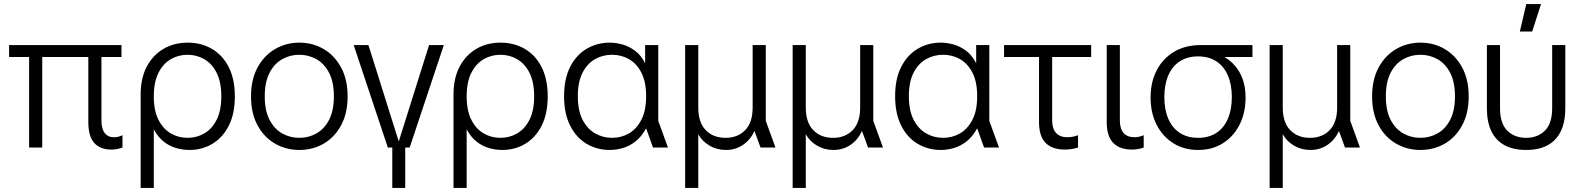

<svg xmlns="http://www.w3.org/2000/svg" viewBox="-20 -730 7820 950"><path d="M531 10Q475 10 446 -23Q417 -56 417 -126V-475H482V-134Q482 -93 498 -72Q514 -51 543 -51Q553 -51 563 -53Q573 -55 586 -61V0Q573 5 559.5 7.5Q546 10 531 10ZM124 0V-475H189V0ZM25 -448V-507H581V-448Z M676 200V-263Q676 -343 706 -400Q736 -457 788.5 -488Q841 -519 909 -519Q975 -519 1028 -488.5Q1081 -458 1111.5 -398.5Q1142 -339 1142 -253Q1142 -167 1112 -108Q1082 -49 1031 -18.5Q980 12 917 12Q886 12 853 3Q820 -6 791 -28.5Q762 -51 741 -90V200ZM908 -48Q953 -48 991 -70Q1029 -92 1052 -137.5Q1075 -183 1075 -253Q1075 -324 1052 -369.5Q1029 -415 991 -437Q953 -459 908 -459Q863 -459 825 -437Q787 -415 764 -369.5Q741 -324 741 -253Q741 -183 764 -137.5Q787 -92 825 -70Q863 -48 908 -48Z M1461 12Q1395 12 1340.5 -19.5Q1286 -51 1254 -110.5Q1222 -170 1222 -253Q1222 -336 1254 -395.5Q1286 -455 1340.5 -487Q1395 -519 1461 -519Q1528 -519 1582 -487Q1636 -455 1668 -395.5Q1700 -336 1700 -253Q1700 -170 1668 -110.5Q1636 -51 1582 -19.5Q1528 12 1461 12ZM1461 -48Q1507 -48 1546 -70Q1585 -92 1608.5 -137.5Q1632 -183 1632 -253Q1632 -324 1608.5 -369.5Q1585 -415 1546 -437Q1507 -459 1461 -459Q1415 -459 1376 -437Q1337 -415 1313.5 -369.5Q1290 -324 1290 -253Q1290 -183 1313.5 -137.5Q1337 -92 1376 -70Q1415 -48 1461 -48Z M1899 0 1730 -507H1803L1953 -30L2103 -507H2176L2007 0ZM1921 200V-8H1985V200Z M2224 200V-263Q2224 -343 2254 -400Q2284 -457 2336.5 -488Q2389 -519 2457 -519Q2523 -519 2576 -488.5Q2629 -458 2659.5 -398.5Q2690 -339 2690 -253Q2690 -167 2660 -108Q2630 -49 2579 -18.5Q2528 12 2465 12Q2434 12 2401 3Q2368 -6 2339 -28.5Q2310 -51 2289 -90V200ZM2456 -48Q2501 -48 2539 -70Q2577 -92 2600 -137.5Q2623 -183 2623 -253Q2623 -324 2600 -369.5Q2577 -415 2539 -437Q2501 -459 2456 -459Q2411 -459 2373 -437Q2335 -415 2312 -369.5Q2289 -324 2289 -253Q2289 -183 2312 -137.5Q2335 -92 2373 -70Q2411 -48 2456 -48Z M2997 12Q2934 12 2882.5 -18.5Q2831 -49 2801 -108.5Q2771 -168 2771 -254Q2771 -340 2801 -399Q2831 -458 2882.5 -488.5Q2934 -519 2997 -519Q3027 -519 3059.5 -510Q3092 -501 3122 -479Q3152 -457 3172 -417V-507H3237V-132L3285 0H3211L3177 -95Q3154 -53 3123.5 -29.5Q3093 -6 3060 3Q3027 12 2997 12ZM3008 -48Q3054 -48 3092 -70Q3130 -92 3153.5 -137.5Q3177 -183 3177 -254Q3177 -325 3153.5 -370.5Q3130 -416 3092 -437.5Q3054 -459 3008 -459Q2963 -459 2924.5 -437.5Q2886 -416 2862.5 -370.5Q2839 -325 2839 -254Q2839 -183 2862.5 -137.5Q2886 -92 2924.5 -70Q2963 -48 3008 -48Z M3370 200V-507H3435V-198Q3435 -124 3472 -86Q3509 -48 3570 -48Q3630 -48 3667 -86Q3704 -124 3704 -198V-507H3769V-132L3817 0H3743L3713 -82Q3693 -38 3656 -13Q3619 12 3572 12Q3527 12 3490.5 -9.5Q3454 -31 3435 -66V200Z M3902 200V-507H3967V-198Q3967 -124 4004 -86Q4041 -48 4102 -48Q4162 -48 4199 -86Q4236 -124 4236 -198V-507H4301V-132L4349 0H4275L4245 -82Q4225 -38 4188 -13Q4151 12 4104 12Q4059 12 4022.5 -9.5Q3986 -31 3967 -66V200Z M4635 12Q4572 12 4520.5 -18.5Q4469 -49 4439 -108.5Q4409 -168 4409 -254Q4409 -340 4439 -399Q4469 -458 4520.5 -488.5Q4572 -519 4635 -519Q4665 -519 4697.5 -510Q4730 -501 4760 -479Q4790 -457 4810 -417V-507H4875V-132L4923 0H4849L4815 -95Q4792 -53 4761.5 -29.5Q4731 -6 4698 3Q4665 12 4635 12ZM4646 -48Q4692 -48 4730 -70Q4768 -92 4791.5 -137.5Q4815 -183 4815 -254Q4815 -325 4791.5 -370.5Q4768 -416 4730 -437.5Q4692 -459 4646 -459Q4601 -459 4562.5 -437.5Q4524 -416 4500.5 -370.5Q4477 -325 4477 -254Q4477 -183 4500.5 -137.5Q4524 -92 4562.5 -70Q4601 -48 4646 -48Z M5249 10Q5186 10 5153.5 -23Q5121 -56 5121 -126V-475H5186V-134Q5186 -93 5205.5 -72Q5225 -51 5261 -51Q5272 -51 5285 -53Q5298 -55 5314 -61V0Q5298 5 5282.5 7.5Q5267 10 5249 10ZM4948 -448V-507H5379V-448Z M5580 10Q5520 10 5488 -23Q5456 -56 5456 -126V-507H5521V-134Q5521 -93 5539.5 -72Q5558 -51 5593 -51Q5602 -51 5613.5 -53Q5625 -55 5639 -61V0Q5625 5 5610.5 7.5Q5596 10 5580 10Z M5908 12Q5839 12 5786 -21Q5733 -54 5703 -112.5Q5673 -171 5673 -247Q5673 -324 5703.5 -382.5Q5734 -441 5789.5 -474Q5845 -507 5921 -507H6177V-448H6038Q6068 -431 6091.5 -403.5Q6115 -376 6129 -337.5Q6143 -299 6143 -247Q6143 -171 6113 -112.5Q6083 -54 6030.5 -21Q5978 12 5908 12ZM5908 -48Q5961 -48 5998.5 -72.5Q6036 -97 6055.5 -142.5Q6075 -188 6075 -249Q6075 -311 6055.5 -356.5Q6036 -402 5998.5 -426.5Q5961 -451 5908 -451Q5855 -451 5817.5 -426.5Q5780 -402 5760.5 -356.5Q5741 -311 5741 -249Q5741 -188 5760.5 -142.5Q5780 -97 5817.5 -72.5Q5855 -48 5908 -48Z M6262 200V-507H6327V-198Q6327 -124 6364 -86Q6401 -48 6462 -48Q6522 -48 6559 -86Q6596 -124 6596 -198V-507H6661V-132L6709 0H6635L6605 -82Q6585 -38 6548 -13Q6511 12 6464 12Q6419 12 6382.5 -9.5Q6346 -31 6327 -66V200Z M7008 12Q6942 12 6887.5 -19.5Q6833 -51 6801 -110.5Q6769 -170 6769 -253Q6769 -336 6801 -395.5Q6833 -455 6887.5 -487Q6942 -519 7008 -519Q7075 -519 7129 -487Q7183 -455 7215 -395.5Q7247 -336 7247 -253Q7247 -170 7215 -110.5Q7183 -51 7129 -19.5Q7075 12 7008 12ZM7008 -48Q7054 -48 7093 -70Q7132 -92 7155.5 -137.5Q7179 -183 7179 -253Q7179 -324 7155.5 -369.5Q7132 -415 7093 -437Q7054 -459 7008 -459Q6962 -459 6923 -437Q6884 -415 6860.5 -369.5Q6837 -324 6837 -253Q6837 -183 6860.5 -137.5Q6884 -92 6923 -70Q6962 -48 7008 -48Z M7531 12Q7469 12 7425.5 -11Q7382 -34 7359.5 -80Q7337 -126 7337 -195V-507H7402V-195Q7402 -119 7438 -83.5Q7474 -48 7531 -48Q7588 -48 7624 -83.5Q7660 -119 7660 -195V-507H7725V-195Q7725 -126 7702.5 -80Q7680 -34 7637 -11Q7594 12 7531 12ZM7500 -574 7532 -710H7605L7561 -574Z"/></svg>

Font: TikTok Sans Light
Style: Regular
Weight: 300
Version: Version 4.000